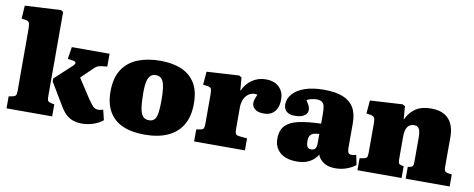

<svg xmlns="http://www.w3.org/2000/svg" viewBox="-66 -1071 3424 1388"><g transform="rotate(10 1646.0 -377.0)"><path d="M575 14Q546 14 518 6Q490 -2 466 -22Q442 -42 421 -76L317 -249V-271L441 -386Q457 -400 455.5 -410.5Q454 -421 437 -423L396 -429L410 -518H687V-424L643 -419Q625 -417 612 -409.5Q599 -402 583 -385L507 -312L598 -172Q622 -137 637.5 -121Q653 -105 678 -105Q685 -105 694 -107Q703 -109 712 -112L730 -38Q707 -17 665 -1.5Q623 14 575 14ZM22 0V-88L53 -94Q67 -97 73 -105Q79 -113 79 -139V-592Q79 -625 73 -638Q67 -651 45 -654L17 -658L23 -754L286 -768L304 -757V-140Q304 -117 308 -107.5Q312 -98 334 -93L357 -88V0Z M1036 14Q941 14 875.5 -15Q810 -44 775.5 -103Q741 -162 741 -251Q741 -351 781.5 -413Q822 -475 894 -503.5Q966 -532 1059 -532Q1145 -532 1210 -506Q1275 -480 1312.5 -422.5Q1350 -365 1350 -268Q1350 -175 1313.5 -112.5Q1277 -50 1207 -18Q1137 14 1036 14ZM1050 -94Q1077 -94 1091 -110Q1105 -126 1110 -160.5Q1115 -195 1115 -251Q1115 -306 1110.5 -340Q1106 -374 1096.5 -392Q1087 -410 1074 -417Q1061 -424 1044 -424Q1024 -424 1008.5 -413Q993 -402 984.5 -372Q976 -342 976 -285Q976 -216 982.5 -173.5Q989 -131 1005 -112.5Q1021 -94 1050 -94Z M1399 0V-88L1432 -94Q1448 -97 1452.5 -107Q1457 -117 1457 -143V-349Q1457 -381 1453 -394Q1449 -407 1425 -411L1392 -415L1400 -512L1637 -526L1656 -515L1664 -421H1667Q1687 -470 1731.5 -501Q1776 -532 1833 -532Q1895 -532 1930.5 -498Q1966 -464 1966 -408Q1966 -369 1953.5 -342Q1941 -315 1917.5 -300.5Q1894 -286 1859 -286Q1814 -286 1793 -305Q1772 -324 1772 -347Q1772 -356 1773.5 -364Q1775 -372 1779 -383Q1783 -394 1791 -412Q1771 -417 1751.5 -412Q1732 -407 1716 -392Q1700 -377 1691 -353Q1682 -329 1682 -296V-141Q1682 -117 1687.5 -106.5Q1693 -96 1713 -94L1772 -88V0Z M2154 14Q2074 14 2031 -23.5Q1988 -61 1988 -124Q1988 -187 2021 -221Q2054 -255 2119 -269Q2184 -283 2281 -286V-356Q2281 -389 2277 -410.5Q2273 -432 2259.5 -442.5Q2246 -453 2219 -453Q2200 -453 2181 -448.5Q2162 -444 2147 -435Q2158 -419 2164.5 -406.5Q2171 -394 2173.5 -384.5Q2176 -375 2176 -367Q2176 -342 2153 -325.5Q2130 -309 2082 -309Q2041 -309 2021 -328Q2001 -347 2001 -378Q2001 -421 2032 -456Q2063 -491 2120.5 -511Q2178 -531 2260 -531Q2345 -531 2399 -509.5Q2453 -488 2479.5 -443.5Q2506 -399 2506 -329V-147Q2506 -124 2512 -113Q2518 -102 2537 -102Q2546 -102 2554.5 -104Q2563 -106 2570 -108L2585 -36Q2563 -17 2523.5 -1.5Q2484 14 2437 14Q2382 14 2349 -9.5Q2316 -33 2306 -64Q2298 -47 2279 -29Q2260 -11 2229.5 1.5Q2199 14 2154 14ZM2241 -90Q2255 -90 2263.5 -95Q2272 -100 2276.5 -111.5Q2281 -123 2281 -139V-210Q2255 -210 2238 -203.5Q2221 -197 2213 -183Q2205 -169 2205 -145Q2205 -121 2212.5 -105.5Q2220 -90 2241 -90Z M2598 0V-88L2630 -94Q2646 -97 2651 -105.5Q2656 -114 2656 -141V-354Q2656 -383 2650 -395Q2644 -407 2621 -411L2591 -415L2599 -512L2838 -526L2856 -515L2863 -422H2866Q2889 -473 2932.5 -502.5Q2976 -532 3046 -532Q3109 -532 3146.5 -508.5Q3184 -485 3201 -445.5Q3218 -406 3218 -358V-133Q3218 -113 3223.5 -104Q3229 -95 3248 -92L3275 -88V0H2952V-87L2968 -90Q2984 -93 2988.5 -102Q2993 -111 2993 -132V-310Q2993 -341 2988 -358.5Q2983 -376 2972.5 -384Q2962 -392 2945 -392Q2928 -392 2913.5 -383.5Q2899 -375 2890 -354Q2881 -333 2881 -292V-134Q2881 -113 2885 -103Q2889 -93 2904 -90L2922 -87V0Z"/></g></svg>

Font: Literata 18pt Black
Style: Regular
Weight: 900
Designer: Latin by Veronika Burian and Jose Scaglione. Greek by Irene Vlachou. Cyrillic by Vera Evstafieva.
Foundry: TypeTogether
Version: Version 3.103;gftools[0.9.29]